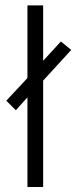

<svg xmlns="http://www.w3.org/2000/svg" viewBox="-20 -708 290 728"><path d="M84 1H143.6V-402.3L250 -518.6L210.9 -550.8L143.6 -477.5V-687.5H84V-412.1L3.9 -326.2L40 -290L84 -338.9Z"/></svg>

Font: Dotum
Style: Regular
Weight: 400
Version: Version 2.21